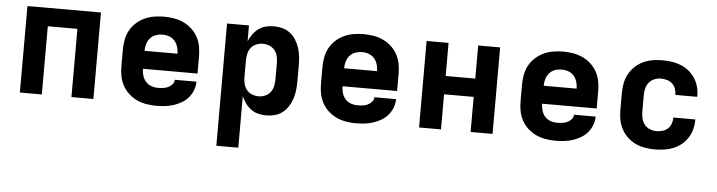

<svg xmlns="http://www.w3.org/2000/svg" viewBox="-46 -731 4292 1150"><g transform="rotate(5 2100.0 -156.5)"><path d="M79 0V-520H521V0H389V-410H211V0Z M900 8Q870 8 840 3Q810 -2 783 -14.5Q756 -27 733.5 -47.5Q711 -68 696.5 -94.5Q682 -121 676.5 -150.5Q671 -180 671 -210V-310Q671 -340 676.5 -369.5Q682 -399 696.5 -425.5Q711 -452 733.5 -472.5Q756 -493 783 -505.5Q810 -518 840 -523Q870 -528 900 -528Q930 -528 960 -523Q990 -518 1017 -505.5Q1044 -493 1066.5 -472.5Q1089 -452 1103.5 -425.5Q1118 -399 1123.5 -369.5Q1129 -340 1129 -310V-206H801Q801 -185 807 -165Q813 -145 826.5 -129.5Q840 -114 859.5 -107Q879 -100 900 -100Q915 -100 931 -102Q947 -104 961 -110.5Q975 -117 986 -129.5Q997 -142 997 -157H1127Q1127 -131 1117.5 -106Q1108 -81 1091 -61Q1074 -41 1051 -27.5Q1028 -14 1003 -6Q978 2 952 5Q926 8 900 8ZM801 -314H999Q999 -335 993 -355Q987 -375 973.5 -390.5Q960 -406 940.5 -413Q921 -420 900 -420Q879 -420 859.5 -413Q840 -406 826.5 -390.5Q813 -375 807 -355Q801 -335 801 -314Z M1279 215V-520H1411V-425Q1420 -447 1434.5 -467Q1449 -487 1468.5 -501.5Q1488 -516 1512 -522Q1536 -528 1561 -528Q1587 -528 1612.5 -521Q1638 -514 1658.5 -498Q1679 -482 1693 -459.5Q1707 -437 1715 -412.5Q1723 -388 1726 -362Q1729 -336 1729 -310V-210Q1729 -184 1726 -158Q1723 -132 1715 -107.5Q1707 -83 1693 -60.5Q1679 -38 1658.5 -22Q1638 -6 1612.5 1Q1587 8 1561 8Q1536 8 1512 2Q1488 -4 1468.5 -18.5Q1449 -33 1434.5 -53Q1420 -73 1411 -95V215ZM1504 -102Q1524 -102 1543.5 -110Q1563 -118 1575.5 -134Q1588 -150 1592.5 -170Q1597 -190 1597 -210V-310Q1597 -330 1592.5 -350Q1588 -370 1575.5 -386Q1563 -402 1543.5 -410Q1524 -418 1504 -418Q1484 -418 1464.5 -410Q1445 -402 1432.5 -386Q1420 -370 1415.5 -350Q1411 -330 1411 -310V-210Q1411 -190 1415.5 -170Q1420 -150 1432.5 -134Q1445 -118 1464.5 -110Q1484 -102 1504 -102Z M2100 8Q2070 8 2040 3Q2010 -2 1983 -14.5Q1956 -27 1933.5 -47.5Q1911 -68 1896.5 -94.5Q1882 -121 1876.5 -150.5Q1871 -180 1871 -210V-310Q1871 -340 1876.5 -369.5Q1882 -399 1896.5 -425.5Q1911 -452 1933.5 -472.5Q1956 -493 1983 -505.5Q2010 -518 2040 -523Q2070 -528 2100 -528Q2130 -528 2160 -523Q2190 -518 2217 -505.5Q2244 -493 2266.5 -472.5Q2289 -452 2303.5 -425.5Q2318 -399 2323.5 -369.5Q2329 -340 2329 -310V-206H2001Q2001 -185 2007 -165Q2013 -145 2026.5 -129.5Q2040 -114 2059.5 -107Q2079 -100 2100 -100Q2115 -100 2131 -102Q2147 -104 2161 -110.5Q2175 -117 2186 -129.5Q2197 -142 2197 -157H2327Q2327 -131 2317.5 -106Q2308 -81 2291 -61Q2274 -41 2251 -27.5Q2228 -14 2203 -6Q2178 2 2152 5Q2126 8 2100 8ZM2001 -314H2199Q2199 -335 2193 -355Q2187 -375 2173.5 -390.5Q2160 -406 2140.5 -413Q2121 -420 2100 -420Q2079 -420 2059.5 -413Q2040 -406 2026.5 -390.5Q2013 -375 2007 -355Q2001 -335 2001 -314Z M2479 0V-520H2611V-321H2789V-520H2921V0H2789V-211H2611V0Z M3300 8Q3270 8 3240 3Q3210 -2 3183 -14.5Q3156 -27 3133.5 -47.5Q3111 -68 3096.5 -94.5Q3082 -121 3076.5 -150.5Q3071 -180 3071 -210V-310Q3071 -340 3076.5 -369.5Q3082 -399 3096.5 -425.5Q3111 -452 3133.5 -472.5Q3156 -493 3183 -505.5Q3210 -518 3240 -523Q3270 -528 3300 -528Q3330 -528 3360 -523Q3390 -518 3417 -505.5Q3444 -493 3466.5 -472.5Q3489 -452 3503.5 -425.5Q3518 -399 3523.5 -369.5Q3529 -340 3529 -310V-206H3201Q3201 -185 3207 -165Q3213 -145 3226.5 -129.5Q3240 -114 3259.5 -107Q3279 -100 3300 -100Q3315 -100 3331 -102Q3347 -104 3361 -110.5Q3375 -117 3386 -129.5Q3397 -142 3397 -157H3527Q3527 -131 3517.5 -106Q3508 -81 3491 -61Q3474 -41 3451 -27.5Q3428 -14 3403 -6Q3378 2 3352 5Q3326 8 3300 8ZM3201 -314H3399Q3399 -335 3393 -355Q3387 -375 3373.5 -390.5Q3360 -406 3340.5 -413Q3321 -420 3300 -420Q3279 -420 3259.5 -413Q3240 -406 3226.5 -390.5Q3213 -375 3207 -355Q3201 -335 3201 -314Z M3897 8Q3867 8 3837.5 3Q3808 -2 3781 -14.5Q3754 -27 3732 -48Q3710 -69 3696 -95Q3682 -121 3676.5 -150.5Q3671 -180 3671 -210V-310Q3671 -340 3676.5 -369.5Q3682 -399 3696 -425Q3710 -451 3732 -472Q3754 -493 3781 -505.5Q3808 -518 3837.5 -523Q3867 -528 3897 -528Q3925 -528 3953 -524Q3981 -520 4007 -509.5Q4033 -499 4055 -481.5Q4077 -464 4092.5 -440.5Q4108 -417 4115.5 -389.5Q4123 -362 4123 -334V-328H3991V-331Q3991 -349 3984.5 -366.5Q3978 -384 3964.5 -396Q3951 -408 3933 -413Q3915 -418 3897 -418Q3877 -418 3857.5 -410Q3838 -402 3825.5 -386.5Q3813 -371 3808 -350.5Q3803 -330 3803 -310V-210Q3803 -190 3808 -169.5Q3813 -149 3825.5 -133.5Q3838 -118 3857.5 -110Q3877 -102 3897 -102Q3915 -102 3933 -107Q3951 -112 3964.5 -124Q3978 -136 3984.5 -153.5Q3991 -171 3991 -189V-192H4123V-186Q4123 -158 4115.5 -130.5Q4108 -103 4092.5 -79.5Q4077 -56 4055 -38.5Q4033 -21 4007 -10.5Q3981 0 3953 4Q3925 8 3897 8Z"/></g></svg>

Font: Iosevka Extrabold Extended
Style: Regular
Weight: 800
Width: 7
Monospace: yes
Designer: Belleve Invis
Foundry: Belleve Invis
Version: Version 32.5.0; ttfautohint (v1.8.4)